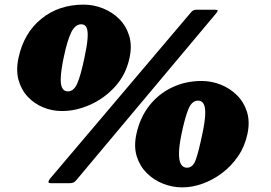

<svg xmlns="http://www.w3.org/2000/svg" viewBox="-20 -790 1170 830"><path d="M60 -540Q48.5 -486.5 60.2 -444Q72 -401.5 100.2 -371.5Q128.5 -341.5 167 -325.8Q205.5 -310 248 -310Q309.5 -310 371 -337.8Q432.5 -365.5 478.8 -417Q525 -468.5 540 -540Q551.5 -593.5 538.2 -636Q525 -678.5 494.8 -708.5Q464.5 -738.5 424.2 -754.2Q384 -770 341.5 -770Q234.5 -770 158.8 -708.8Q83 -647.5 60 -540ZM255 -540Q271 -616.5 288.2 -650.8Q305.5 -685 331 -685Q348 -685 354.5 -670Q361 -655 358.5 -623Q356 -591 345 -540Q329 -463.5 314 -429.2Q299 -395 273.5 -395Q256.5 -395 248.8 -410Q241 -425 242.8 -457Q244.5 -489 255 -540ZM829.5 -748Q814.5 -748 806 -737L197 -18.5Q191.5 -12 189.5 -5Q187.5 2 202 2H278.5Q291.5 2 297.8 -1Q304 -4 310.5 -12L914 -732Q921 -740.5 921 -744.2Q921 -748 908 -748ZM569.5 -210Q558 -156.5 571.2 -114Q584.5 -71.5 614.8 -41.5Q645 -11.5 685.2 4.2Q725.5 20 768 20Q810.5 20 855 4.2Q899.5 -11.5 939.5 -41.5Q979.5 -71.5 1008.8 -114Q1038 -156.5 1049.5 -210Q1061 -263.5 1047.8 -306Q1034.5 -348.5 1004.2 -378.5Q974 -408.5 934 -424.2Q894 -440 851.5 -440Q782.5 -440 724 -412.2Q665.5 -384.5 625.2 -333Q585 -281.5 569.5 -210ZM764.5 -210Q780.5 -286.5 795.5 -320.8Q810.5 -355 836 -355Q853 -355 860.8 -340Q868.5 -325 867 -293Q865.5 -261 854.5 -210Q838.5 -133.5 826.2 -99.2Q814 -65 788.5 -65Q771.5 -65 762.5 -80Q753.5 -95 753.8 -127Q754 -159 764.5 -210Z"/></svg>

Font: Besley Black
Style: Italic
Weight: 900
Italic angle: -13°
Designer: Owen Earl
Foundry: indestructible type*
Version: Version 2.001